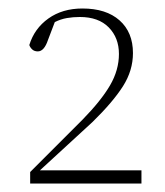

<svg xmlns="http://www.w3.org/2000/svg" viewBox="-20 -862 388 452"><path d="M51 -430V-457L174 -580Q218 -625 239 -661Q260 -697 260 -735Q260 -773 236 -797.5Q212 -822 168 -822Q152 -822 137.5 -819.5Q123 -817 109 -810L93 -768Q84 -741 69 -741Q61 -741 56 -745.5Q51 -750 49 -756Q61 -795 94 -818.5Q127 -842 174 -842Q230 -842 261.5 -814Q293 -786 293 -737Q293 -696 269.5 -659Q246 -622 198 -575L74 -461H313V-430Z"/></svg>

Font: Source Serif 4 SmText ExtraLight
Style: Regular
Weight: 200
Designer: Frank Grießhammer
Foundry: Adobe
Version: Version 4.005;hotconv 1.1.0;makeotfexe 2.6.0